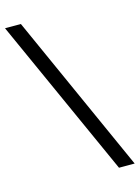

<svg xmlns="http://www.w3.org/2000/svg" viewBox="-155 -775 688 947"><g transform="rotate(-15 189.5 -302.0)"><path d="M412 103H332L-33 -707H48Z"/></g></svg>

Font: Hind Guntur
Style: Regular
Weight: 400
Version: Version 1.000;PS 1.0;hotconv 1.0.86;makeotf.lib2.5.63406; tt